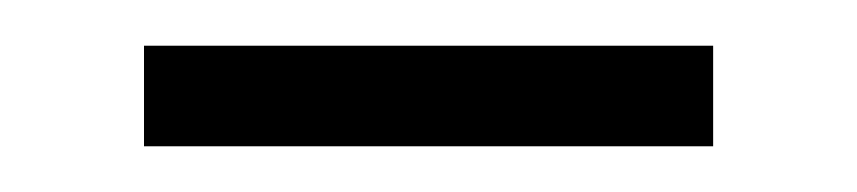

<svg xmlns="http://www.w3.org/2000/svg" viewBox="-20 -310 375 84"><path d="M292 -246V-290H43V-246Z"/></svg>

Font: AllPunType ExtraLight
Style: Regular
Weight: 280
Version: 1.0